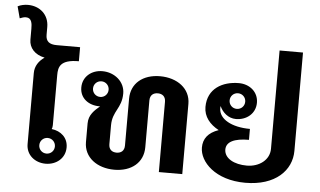

<svg xmlns="http://www.w3.org/2000/svg" viewBox="-55 -914 1703 1021"><g transform="rotate(5 796.0 -404.0)"><path d="M0 -812.5 16.7 -750C29.2 -755 38.3 -758.3 50 -758.3C80.8 -758.3 83.3 -726.7 83.3 -700V-641.7C83.3 -598.3 114.2 -563.3 166.7 -553.3C136.7 -532.5 116.7 -504.2 116.7 -466.7V-87.5C116.7 -29.2 164.2 8.3 220.8 8.3C277.5 8.3 325 -29.2 325 -87.5C325 -140 286.7 -172.5 237.5 -178.3C240 -183.3 241.7 -190 241.7 -200V-466.7C241.7 -510 250 -550 350 -550V-625H225C185.8 -625 166.7 -640 166.7 -675V-716.7C166.7 -783.3 117.5 -825 54.2 -825C36.7 -825 15 -820.8 0 -812.5ZM220.8 -129.2C244.2 -129.2 262.5 -110.8 262.5 -87.5C262.5 -64.2 244.2 -45.8 220.8 -45.8C197.5 -45.8 179.2 -64.2 179.2 -87.5C179.2 -110.8 197.5 -129.2 220.8 -129.2Z M479.2 -370.8C455.8 -370.8 437.5 -389.2 437.5 -412.5C437.5 -435.8 455.8 -454.2 479.2 -454.2C502.5 -454.2 520.8 -435.8 520.8 -412.5C520.8 -389.2 502.5 -370.8 479.2 -370.8ZM479.2 -320.8H483.3C455 -296.7 425 -270.8 425 -225V-125C425 -43.3 495.8 8.3 587.5 8.3C679.2 8.3 741.7 -43.3 741.7 -125V-375C741.7 -405 760.8 -416.7 783.3 -416.7C805.8 -416.7 825 -405 825 -375V0H950V-375C950 -456.7 879.2 -508.3 787.5 -508.3C695.8 -508.3 633.3 -456.7 633.3 -375V-125C633.3 -95 614.2 -83.3 591.7 -83.3C569.2 -83.3 550 -95 550 -125V-225C550 -303.3 600 -319.2 600 -400C600 -461.7 545.8 -508.3 479.2 -508.3C422.5 -508.3 375 -470.8 375 -412.5C375 -354.2 422.5 -320.8 479.2 -320.8Z M1208.3 -370.8C1185 -370.8 1166.7 -389.2 1166.7 -412.5C1166.7 -435.8 1185 -454.2 1208.3 -454.2C1231.7 -454.2 1250 -435.8 1250 -412.5C1250 -389.2 1231.7 -370.8 1208.3 -370.8ZM1208.3 -316.7C1265 -316.7 1312.5 -354.2 1312.5 -412.5C1312.5 -470.8 1265 -508.3 1208.3 -508.3C1120.8 -508.3 1041.7 -465 1041.7 -366.7C1041.7 -315 1074.2 -275.8 1122.5 -250C1067.5 -230.8 1041.7 -197.5 1041.7 -150C1041.7 -74.2 1126.7 16.7 1287.5 16.7C1448.3 16.7 1533.3 -70.8 1533.3 -175V-700H1408.3V-175C1408.3 -115.8 1354.2 -75 1287.5 -75C1220.8 -75 1167.5 -102.5 1166.7 -150C1166.7 -191.7 1209.2 -212.5 1287.5 -212.5V-270.8C1190.8 -270.8 1120.8 -308.3 1120.8 -366.7C1120.8 -370.8 1120.8 -375 1121.7 -378.3C1135.8 -345.8 1167.5 -316.7 1208.3 -316.7Z"/></g></svg>

Font: BoonHome
Style: Bold
Weight: 700
Designer: Sungsit Sawaiwan
Foundry: Sungsit Sawaiwan
Version: Version 0.2